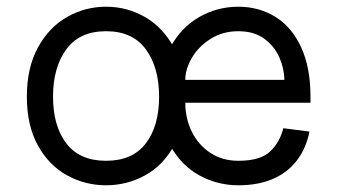

<svg xmlns="http://www.w3.org/2000/svg" viewBox="-20 -536 1005 572"><path d="M60 -248Q60 -334 93 -394.5Q126 -455 180 -485.5Q234 -516 296 -516Q358 -516 411.5 -485.5Q465 -455 498 -394.5Q531 -334 531 -248Q531 -162 498.5 -102.5Q466 -43 412 -13.5Q358 16 296 16Q234 16 180 -13.5Q126 -43 93 -102.5Q60 -162 60 -248ZM454 -248Q454 -335 414.5 -389Q375 -443 296 -443Q217 -443 177.5 -389Q138 -335 138 -248Q138 -161 177.5 -109Q217 -57 296 -57Q375 -57 414.5 -109Q454 -161 454 -248ZM454 -248Q454 -334 487 -394.5Q520 -455 574 -485.5Q628 -516 690 -516Q751 -516 800 -486Q849 -456 877 -395.5Q905 -335 905 -248V-230H532Q532 -184 551 -144.5Q570 -105 606 -81Q642 -57 690 -57Q756 -57 785 -85Q814 -113 824 -154L902 -144Q892 -94 864.5 -58Q837 -22 793 -3Q749 16 690 16Q628 16 574 -13.5Q520 -43 487 -102.5Q454 -162 454 -248ZM690 -443Q643 -443 607 -420Q571 -397 551.5 -363.5Q532 -330 532 -298H827Q827 -331 812.5 -364.5Q798 -398 767.5 -420.5Q737 -443 690 -443Z"/></svg>

Font: Uncut Sans VF
Style: Regular
Weight: 400
Designer: Kasper Nordkvist
Foundry: Uncut Type
Version: Version 1.100;FEAKit 1.0